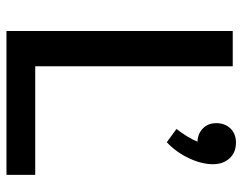

<svg xmlns="http://www.w3.org/2000/svg" viewBox="-98 -652 750 594"><g transform="rotate(90 277.0 -355.0)"><path d="M76 -700H185V-89H521V0H76ZM488 -639Q488 -604 469.5 -564.5Q451 -525 420 -496L379 -526Q390 -540 401 -557.5Q412 -575 418 -591Q393 -592 377 -608Q361 -624 361 -649Q361 -676 377.5 -693Q394 -710 421 -710Q452 -710 470 -690Q488 -670 488 -639Z"/></g></svg>

Font: Sarabun Medium
Style: Regular
Weight: 500
Designer: Suppakit Chalermlarp | Katatrad Co.,Ltd.
Foundry: Cadson Demak Co.,Ltd.
Version: Version 1.000; ttfautohint (v1.6)